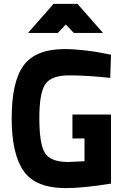

<svg xmlns="http://www.w3.org/2000/svg" viewBox="-20 -954 635 986"><path d="M352 -243V-366H550V-11Q407 12 318 12Q163 12 101.5 -75.5Q40 -163 40 -347Q40 -536 102 -619Q164 -702 313 -702Q360 -702 419 -695Q478 -688 514 -680L550 -673L546 -554Q426 -567 335 -567Q245 -567 213.5 -523Q182 -479 182 -347Q182 -214 211 -168Q240 -122 331 -122L414 -126V-243ZM124 -785 255 -934H378L509 -785H359L318 -828L277 -785Z"/></svg>

Font: TitilliumText22L Xb
Style: Bold
Weight: 400
Designer: Campivisivi
Foundry: Campivisivi
Version: 1.000